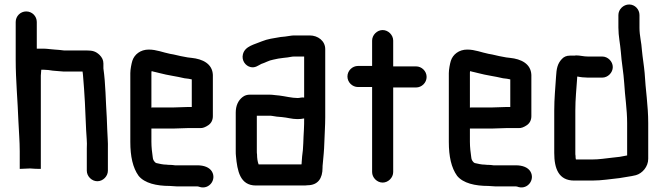

<svg xmlns="http://www.w3.org/2000/svg" viewBox="-20 -775 2960 856"><path d="M97 -724C71 -724 50 -703 50 -677V-506C50 -418 59 -324 62 -236C64 -189 68 -146 68 -100V-22L114 -24C125 -23 145 -22 156 -22H162V-438C162 -445 164 -457 164 -464H177C189 -464 203 -462 215 -460L239 -458C248 -457 257 -457 264 -456H348C349 -452 349 -447 350 -440C357 -361 361 -278 364 -195C365 -167 369 -142 367 -114V-14C367 11 389 33 414 33C439 33 461 11 461 -14V-112C462 -140 459 -170 458 -200L456 -252C451 -326 451 -401 441 -470V-492C441 -507 435 -519 424 -530C407 -546 393 -550 367 -550H266C254 -552 236 -553 224 -554L202 -556C193 -557 184 -558 177 -558H144V-677C144 -703 123 -724 97 -724Z M756 -296H662C660 -296 658 -296 655 -295V-449C655 -451 655 -454 656 -458C668 -454 679 -453 692 -449C729 -439 766 -435 803 -426L820 -424L835 -421V-298H818C805 -298 771 -296 756 -296ZM818 -204H872C883 -203 896 -208 909 -217C922 -226 929 -240 929 -257V-441C927 -491 883 -512 834 -517L817 -519C812 -520 806 -521 801 -522C781 -525 759 -532 738 -535C707 -541 678 -554 643 -554C606 -554 579 -532 570 -504C566 -491 561 -465 561 -449V-142C561 -78 572 -27 598 9C625 42 678 54 737 54C747 54 757 56 768 56H860C865 56 868 58 872 59C913 70 946 26 925 -10C914 -29 889 -38 860 -38H760C753 -39 745 -40 737 -40C733 -40 728 -40 722 -41C705 -41 692 -45 677 -48C669 -51 661 -63 661 -74C658 -95 655 -118 655 -143V-202H756C771 -202 804 -204 818 -204Z M1126 -86C1125 -91 1125 -96 1125 -101V-259H1182C1186 -259 1190 -259 1195 -258L1214 -255C1221 -254 1228 -254 1237 -253C1261 -251 1281 -244 1306 -244C1317 -244 1327 -245 1336 -247C1336 -230 1336 -214 1335 -198C1332 -156 1333 -114 1327 -78L1325 -52C1325 -49 1325 -45 1324 -42H1133C1128 -55 1126 -71 1126 -86ZM1307 -338C1281 -338 1251 -346 1226 -349L1206 -351C1198 -352 1190 -353 1181 -353H1095C1082 -353 1071 -350 1061 -342C1042 -327 1031 -304 1031 -273V-101C1031 -94 1031 -86 1032 -79C1038 -13 1050 52 1121 52H1331C1338 52 1345 52 1350 51C1398 51 1418 20 1418 -27C1418 -32 1418 -37 1419 -44C1422 -78 1425 -102 1426 -139C1427 -174 1430 -216 1430 -252V-556C1430 -593 1397 -617 1361 -617H1291C1278 -617 1263 -613 1251 -612L1231 -610C1201 -605 1172 -601 1148 -591C1116 -577 1072 -570 1063 -533C1056 -505 1075 -481 1097 -476C1117 -471 1131 -483 1145 -490C1162 -495 1179 -506 1198 -509C1214 -513 1227 -515 1244 -517L1262 -519C1271 -520 1281 -523 1291 -523H1336V-340C1324 -342 1318 -338 1307 -338Z M1639 -594V-481H1576C1551 -481 1529 -460 1529 -434C1529 -408 1551 -387 1576 -387H1639V-8C1639 17 1661 39 1686 39C1711 39 1733 17 1733 -8V-385H1835C1860 -385 1882 -406 1882 -432C1882 -458 1860 -479 1835 -479H1733V-594C1733 -619 1711 -641 1686 -641C1661 -641 1639 -619 1639 -594Z M2176 -296H2082C2080 -296 2078 -296 2075 -295V-449C2075 -451 2075 -454 2076 -458C2088 -454 2099 -453 2112 -449C2149 -439 2186 -435 2223 -426L2240 -424L2255 -421V-298H2238C2225 -298 2191 -296 2176 -296ZM2238 -204H2292C2303 -203 2316 -208 2329 -217C2342 -226 2349 -240 2349 -257V-441C2347 -491 2303 -512 2254 -517L2237 -519C2232 -520 2226 -521 2221 -522C2201 -525 2179 -532 2158 -535C2127 -541 2098 -554 2063 -554C2026 -554 1999 -532 1990 -504C1986 -491 1981 -465 1981 -449V-142C1981 -78 1992 -27 2018 9C2045 42 2098 54 2157 54C2167 54 2177 56 2188 56H2280C2285 56 2288 58 2292 59C2333 70 2366 26 2345 -10C2334 -29 2309 -38 2280 -38H2180C2173 -39 2165 -40 2157 -40C2153 -40 2148 -40 2142 -41C2125 -41 2112 -45 2097 -48C2089 -51 2081 -63 2081 -74C2078 -95 2075 -118 2075 -143V-202H2176C2191 -202 2224 -204 2238 -204Z M2665 -523H2601C2581 -523 2567 -528 2548 -528C2545 -527 2541 -527 2536 -527H2521C2506 -527 2494 -522 2485 -512C2465 -491 2461 -468 2459 -433C2456 -383 2451 -337 2451 -282V-93C2451 -23 2471 30 2540 30H2620C2664 30 2701 23 2742 19C2767 14 2792 12 2815 6C2844 -2 2870 -32 2870 -67V-226C2870 -305 2858 -375 2854 -450C2851 -484 2845 -517 2842 -550C2840 -586 2831 -615 2831 -651V-708C2831 -733 2811 -755 2785 -755C2759 -755 2737 -733 2737 -708V-652C2737 -613 2745 -580 2748 -543C2751 -497 2760 -452 2763 -404C2766 -347 2776 -288 2776 -226V-82C2753 -77 2734 -74 2709 -72C2679 -69 2653 -64 2620 -64H2548C2547 -65 2547 -66 2547 -67C2546 -71 2546 -75 2546 -80C2545 -84 2545 -88 2545 -93V-282C2545 -334 2550 -378 2553 -425C2553 -428 2553 -431 2554 -434C2566 -431 2586 -429 2601 -429H2665C2690 -429 2712 -451 2712 -476C2712 -501 2690 -523 2665 -523Z"/></svg>

Font: Electronic
Style: ExBlk
Weight: 900
Version: Version 1.011